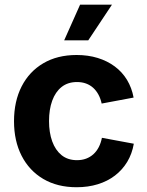

<svg xmlns="http://www.w3.org/2000/svg" viewBox="-20 -787 628 818"><path d="M306.4 10.7Q224.3 10.7 164.4 -24.6Q104.6 -59.9 72.1 -123.3Q39.7 -186.6 39.7 -270.6Q39.7 -355.2 72.1 -418.7Q104.6 -482.2 164.4 -517.4Q224.3 -552.7 306.4 -552.7Q355.2 -552.7 396.2 -540.1Q437.1 -527.5 468.8 -504Q500.5 -480.5 521 -446.9Q541.4 -413.2 549.2 -371.3L413.1 -345.8Q408.6 -367 399.4 -383.9Q390.2 -400.9 377 -412.9Q363.7 -424.9 346.4 -431.2Q329.1 -437.5 308 -437.5Q268.9 -437.5 242.4 -416.4Q216 -395.4 202.4 -357.9Q188.9 -320.5 188.9 -271.1Q188.9 -222.4 202.4 -184.8Q216 -147.3 242.4 -125.9Q268.9 -104.6 308 -104.6Q329.3 -104.6 346.8 -111.1Q364.4 -117.7 378 -130Q391.6 -142.4 400.8 -160.2Q409.9 -177.9 414.2 -199.9L550.1 -174.7Q542.6 -131.5 522 -97.4Q501.4 -63.3 469.7 -39Q438.1 -14.8 396.8 -2.1Q355.4 10.7 306.4 10.7ZM253.4 -615.1 321.2 -767.1H457L356 -615.1Z"/></svg>

Font: Adwaita Sans
Style: Regular
Weight: 400
Designer: Rasmus Andersson
Foundry: rsms
Version: Version 4.001;git-9221beed3